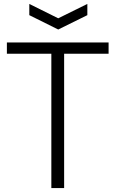

<svg xmlns="http://www.w3.org/2000/svg" viewBox="-20 -956 587 976"><path d="M129 -936 276 -863 424 -936V-879L276 -806L129 -879ZM241 -683H15V-740H532V-683H306V0H241Z"/></svg>

Font: Encode Sans Narrow
Style: Light
Weight: 300
Designer: Pablo Impallari, Andres Torresi
Foundry: Pablo Impallari, Andres Torresi
Version: Version 1.000; ttfautohint (v1.00) -l 8 -r 50 -G 200 -x 14 -